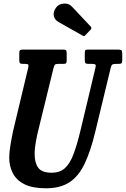

<svg xmlns="http://www.w3.org/2000/svg" viewBox="-20 -1024 696 1061"><path d="M276 -649 194.5 -316Q185.5 -281 178.5 -243.2Q171.5 -205.5 171.5 -171.5Q171.5 -124 191.5 -96.8Q211.5 -69.5 266.5 -69.5Q310 -69.5 338 -94.2Q366 -119 385.5 -170Q405 -221 424 -300L507.5 -649.5Q510.5 -662 507.5 -666.5Q504.5 -671 488 -671H468.5Q455 -671 451.8 -675.5Q448.5 -680 448.5 -693V-728.5Q448.5 -740 450.8 -745Q453 -750 464 -750H631Q645.5 -750 650.5 -746.5Q655.5 -743 655.5 -728V-691Q655.5 -678 651.5 -674.5Q647.5 -671 635.5 -671H624Q606 -671 600.5 -667Q595 -663 591.5 -648L507.5 -300Q481 -188.5 447.2 -118.5Q413.5 -48.5 362.8 -16Q312 16.5 233.5 16.5Q159 16.5 114.5 -6.2Q70 -29 50.5 -67.5Q31 -106 31 -152.5Q31 -182.5 38.2 -225.5Q45.5 -268.5 53 -303L135.5 -648Q138.5 -661 136.5 -666Q134.5 -671 118.5 -671H107Q94 -671 90.2 -675Q86.5 -679 86.5 -692.5V-729.5Q86.5 -742.5 90.5 -746.2Q94.5 -750 107.5 -750H328.5Q341.5 -750 345 -746Q348.5 -742 348.5 -728V-689Q348.5 -678 345 -674.5Q341.5 -671 330 -671H302.5Q287.5 -671 283.5 -666.5Q279.5 -662 276 -649ZM289 -981Q303.5 -1002 331.8 -1004.2Q360 -1006.5 377.5 -987.5L480.5 -878Q489.5 -869 481 -860L452 -830Q448 -825.5 445.2 -824.5Q442.5 -823.5 437 -827L304 -902Q282.5 -914 277.5 -935.2Q272.5 -956.5 289 -981Z"/></svg>

Font: Besley* Condensed Semi
Style: Italic
Weight: 600
Width: 3
Italic angle: -13°
Designer: Owen Earl
Foundry: indestructible type*
Version: Version 3.000; ttfautohint (v1.8.3)